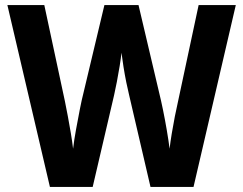

<svg xmlns="http://www.w3.org/2000/svg" viewBox="-20 -734 955 754"><path d="M906 -714 740 0H571L487 -361Q482 -381 476 -410.5Q470 -440 465 -471.5Q460 -503 457 -527Q455 -506 450 -475Q445 -444 439 -413Q433 -382 428 -360L344 0H176L9 -714H154L235 -336Q240 -311 246.5 -277Q253 -243 258.5 -209.5Q264 -176 267 -150Q271 -184 278.5 -225Q286 -266 293.5 -304.5Q301 -343 308 -370L390 -714H524L605 -370Q612 -342 620 -303Q628 -264 635 -223Q642 -182 646 -150Q649 -176 654.5 -209.5Q660 -243 666.5 -276Q673 -309 679 -335L760 -714Z"/></svg>

Font: Noto Sans Lao UI SemCond
Style: Bold
Weight: 700
Width: 4
Designer: Monotype Design Team
Foundry: Monotype Imaging Inc.
Version: Version 2.000; ttfautohint (v1.8.4.7-5d5b)